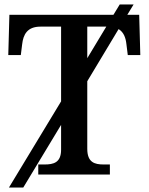

<svg xmlns="http://www.w3.org/2000/svg" viewBox="-20 -780 664 858"><path d="M602 -714H549L577 -760H515L487 -714H22L17 -534H73L79 -582C84 -626 102 -661 161 -661H253V-327L20 58H84L253 -222V-111C253 -53 219 -45 179 -45H151V0H471V-45H443C403 -45 370 -54 370 -115V-417L510 -650C533 -636 542 -611 545 -582L551 -534H607ZM370 -661H455L370 -520Z"/></svg>

Font: Noto Serif Thai Medium
Style: Regular
Weight: 500
Designer: Monotype Design Team
Foundry: Monotype Imaging Inc.
Version: Version 1.901;PS 001.901;hotconv 1.0.88;makeotf.lib2.5.64775